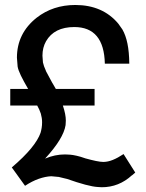

<svg xmlns="http://www.w3.org/2000/svg" viewBox="-20 -744 596 786"><path d="M207.5 -381.8 208.5 -379.9H367.2V-312H237.3Q249.5 -275.9 249.5 -250.5L248.5 -231.9Q240.2 -177.2 165 -95.2L164.6 -94.7Q204.6 -111.8 246.1 -111.8L267.1 -110.8Q278.3 -109.9 293.7 -106.4Q309.1 -103 328.1 -96.2H327.6Q354 -88.9 372.8 -85Q391.6 -81.1 402.8 -81.1Q421.4 -81.1 441.9 -89.4Q462.4 -97.7 485.8 -113.3L533.7 -37.6L520 -25.9V-26.4Q466.8 22.5 396.5 22.5L379.9 21.5Q342.3 19.5 252.4 -12.2L253.4 -11.7L221.2 -19.5H222.2L189.9 -22.5Q166 -21.5 138.7 -12Q111.3 -2.4 82.5 16.6L28.3 -58.6Q78.1 -101.1 107.2 -136.5Q136.2 -171.9 146 -200.2Q148.9 -210 150.6 -220.7Q152.3 -231.4 152.3 -243.7Q152.3 -260.7 147 -279.3Q144 -287.6 140.4 -296.1Q136.7 -304.7 132.3 -312H22V-379.9H95.2Q76.2 -412.6 65.4 -434.8Q54.7 -457 52.2 -471.2L49.3 -507.8Q49.3 -607.4 129.9 -671.4Q196.8 -723.6 288.1 -723.6Q400.4 -723.6 464.4 -647L481 -623.5Q494.6 -600.1 501.7 -565.7Q508.8 -531.2 509.3 -483.4H409.2Q405.8 -633.3 284.2 -633.3Q202.1 -633.3 168.5 -575.2Q153.8 -549.3 153.8 -516.1L155.8 -488.3Q157.2 -481.4 160.4 -472.4Q163.6 -463.4 168 -454.1H167.5L194.8 -403.3V-403.8Z"/></svg>

Font: SolaimanLipi
Style: Bold
Weight: 700
Designer: Solaiman Karim
Foundry: Al Mamun Sumon
Version: Version 2.000